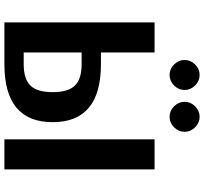

<svg xmlns="http://www.w3.org/2000/svg" viewBox="-48 -902 950 895"><g transform="rotate(90 427.5 -455.0)"><path d="M379 -791Q358 -770 330 -770Q302 -770 281 -791Q260 -812 260 -840Q260 -868 281 -889Q302 -910 330 -910Q358 -910 379 -889Q400 -868 400 -840Q400 -812 379 -791ZM574 -791Q553 -770 525 -770Q497 -770 476 -791Q455 -812 455 -840Q455 -868 476 -889Q497 -910 525 -910Q553 -910 574 -889Q595 -868 595 -840Q595 -812 574 -791ZM85 0V-700H225V-450H280Q550 -450 550 -225Q550 0 280 0ZM630 0V-700H770V0ZM225 -90H280Q349 -90 379.5 -121.5Q410 -153 410 -225Q410 -297 379.5 -328.5Q349 -360 280 -360H225Z"/></g></svg>

Font: Scada
Style: Bold
Weight: 700
Designer: Jovanny Lemonad
Foundry: Jovanny Lemonad
Version: Version 4.100;PS 004.100;hotconv 1.0.88;makeotf.lib2.5.64775